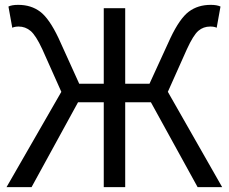

<svg xmlns="http://www.w3.org/2000/svg" viewBox="-20 -767 937 787"><path d="M668 -390.6 890.6 0H790L598.6 -347.7H493.2V0H405.3V-347.7H299.8L109.4 0H6.8L231.4 -390.6L153.3 -565.4Q127 -622.1 105.5 -640.1Q84 -658.2 56.6 -658.2Q41 -658.2 30.3 -653.3L14.6 -740.2Q28.3 -747.1 54.7 -747.1Q107.4 -747.1 144.5 -719.2Q181.6 -691.4 219.7 -611.3L304.7 -423.8H405.3V-733.4H493.2V-423.8H592.8L678.7 -611.3Q716.8 -691.4 753.9 -719.2Q791 -747.1 843.8 -747.1Q869.1 -747.1 883.8 -740.2L868.2 -653.3Q858.4 -658.2 841.8 -658.2Q813.5 -658.2 793 -640.6Q772.5 -623 746.1 -565.4Z"/></svg>

Font: GenYoGothic TW TTF Regular
Style: Regular
Weight: 400
Version: Version 1.300